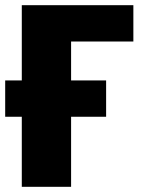

<svg xmlns="http://www.w3.org/2000/svg" viewBox="-26 -720 556 740"><path d="M58 -700H488V-560H248V-410H383V-270H248V0H58ZM209 -270H-6V-410H209Z"/></svg>

Font: Moderustic ExtraBold
Style: Regular
Weight: 800
Designer: Tural Alisoy
Foundry: TAFT Foundry
Version: Version 2.120